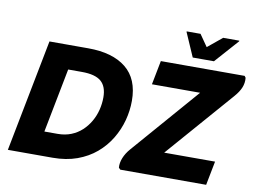

<svg xmlns="http://www.w3.org/2000/svg" viewBox="-93 -1073 1615 1213"><g transform="rotate(10 714.0 -466.5)"><path d="M290 -720H416.4Q572.4 -720 658.8 -650.5Q745.2 -581.1 745.2 -440.4Q745.2 -377.3 728.4 -314.5Q711.5 -251.8 677.3 -194.9Q643.1 -138.1 591.5 -94.2Q539.9 -50.4 470.6 -25.2Q401.2 0 313.6 0H150L180 -154H319.2Q367 -154 405.8 -169.6Q444.5 -185.1 473.8 -212.3Q503.1 -239.4 523.4 -274.6Q543.8 -309.7 553.9 -349.7Q564 -389.8 564 -430.8Q564 -500.7 526.1 -533.3Q488.2 -566 402.4 -566H260ZM27.2 0 167.2 -720H344.4L204.4 0ZM881.7 -720H1419.3L1427.3 -709.2Q1430.8 -676.5 1418.4 -646.1Q1406 -615.8 1377.3 -583.2L949.2 -92.4L932.8 -154H1329.3L1299.3 0H748.5L737.7 -10.8Q734.9 -40.7 748 -73.5Q761.1 -106.3 787.7 -136.8L1208 -620.4L1231.6 -566H851.7ZM1076.2 -777.2 1009.9 -929.2V-933.2H1098.7L1151.6 -857.2L1243.9 -933.2H1347.5V-929.2L1212.2 -777.2Z"/></g></svg>

Font: Kufam
Style: Italic
Weight: 400
Italic angle: -11°
Designer: Artur Schmal
Foundry: Original Type
Version: Version 1.301; ttfautohint (v1.8.3)